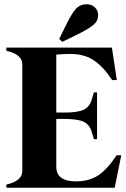

<svg xmlns="http://www.w3.org/2000/svg" viewBox="-20 -884 591 904"><path d="M551 -153 520 0H10V-15Q85 -32 85 -79V-581Q85 -628 10 -645V-660H507L530 -507H508Q466 -571 421 -600.5Q376 -630 311 -630Q283 -630 245 -627V-354H282Q347 -354 374.5 -367.5Q402 -381 412 -415L422 -449H437V-229H422L412 -263Q402 -297 374.5 -310.5Q347 -324 282 -324H245V-99Q245 -30 338 -30Q399 -30 442 -58Q485 -86 529 -153ZM442 -812Q442 -794 432.5 -780.5Q423 -767 398 -751Q373 -735 323 -711L273 -687L259 -701L285 -754Q315 -817 335.5 -840.5Q356 -864 388 -864Q411 -864 426.5 -849.5Q442 -835 442 -812Z"/></svg>

Font: FFF_NEPSZA-BADSAG Bold
Style: Regular
Weight: 700
Designer: bBox Type GmbH
Foundry: bBox Type GmbH
Version: Version 0.002